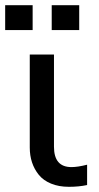

<svg xmlns="http://www.w3.org/2000/svg" viewBox="-65 -717 387 747"><path d="M50.8 -143.1V-504.9H145V-146Q145 -66.9 212.9 -66.9Q237.3 -66.9 273.9 -76.2V2.9Q241.7 9.8 203.1 9.8Q163.6 9.8 133.5 -2.7Q103.5 -15.1 85.9 -36.9Q68.4 -58.6 59.6 -85.2Q50.8 -111.8 50.8 -143.1ZM62 -600.1H-44.9V-696.8H62ZM243.2 -600.1H136.2V-696.8H243.2Z"/></svg>

Font: LT Superior Med
Style: Regular
Weight: 500
Designer: Daniel Lyons
Foundry: LyonsType
Version: Version 1.000